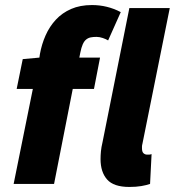

<svg xmlns="http://www.w3.org/2000/svg" viewBox="-20 -728 692 760"><path d="M46 -376 70 -494 136 -500 138 -514Q145 -553 160.5 -588Q176 -623 201 -650Q226 -677 261.5 -692.5Q297 -708 344 -708Q405 -708 458 -680L408 -568Q400 -573 387 -577.5Q374 -582 362 -582Q349 -582 339 -580Q329 -578 321 -571.5Q313 -565 307.5 -552.5Q302 -540 298 -520L294 -500H376L352 -376H268L194 0H34L110 -376ZM492 12Q430 12 404 -17.5Q378 -47 378 -98Q378 -113 379.5 -129Q381 -145 386 -166L492 -696H652L544 -160Q542 -152 542 -148.5Q542 -145 542 -141Q542 -127 548 -121.5Q554 -116 562 -116Q567 -116 570.5 -116Q574 -116 580 -118L574 0Q560 5 539.5 8.5Q519 12 492 12Z"/></svg>

Font: mr_Source Sans Pro
Style: Italic
Weight: 900
Italic angle: -11°
Designer: Paul D. Hunt
Foundry: Adobe Systems Incorporated
Version: Version 1.076;July 10, 2024;FontCreator 11.5.0.2430 64-bit